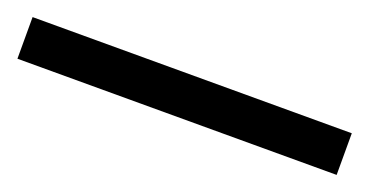

<svg xmlns="http://www.w3.org/2000/svg" viewBox="-25 -936 549 286"><g transform="rotate(20 250.0 -793.0)"><path d="M503 -760H-3V-826H503Z"/></g></svg>

Font: Noto Sans Devanagari
Style: Regular
Weight: 400
Designer: Jelle Bosma - Monotype Design Team
Foundry: Monotype Imaging Inc.
Version: Version 2.003